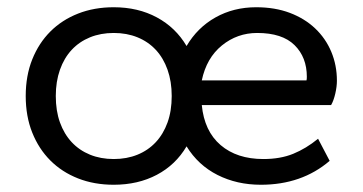

<svg xmlns="http://www.w3.org/2000/svg" viewBox="-20 -500 1002 530"><path d="M700 10Q634 10 580.5 -17Q527 -44 495 -96Q465 -45 413 -17.5Q361 10 294 10Q240 10 195.5 -7.5Q151 -25 119 -57Q87 -89 69 -134Q51 -179 51 -235Q51 -291 69 -336Q87 -381 119 -413Q151 -445 195.5 -462.5Q240 -480 294 -480Q361 -480 413 -452Q465 -424 495 -373Q525 -424 575 -452Q625 -480 687 -480Q739 -480 780 -464.5Q821 -449 850 -421.5Q879 -394 894.5 -357Q910 -320 910 -277Q910 -261 905.5 -241.5Q901 -222 894 -210H537Q544 -138 589 -99.5Q634 -61 707 -61Q754 -61 789.5 -75.5Q825 -90 858 -117L890 -56Q813 10 700 10ZM294 -61Q330 -61 359.5 -73Q389 -85 410 -107.5Q431 -130 442.5 -162Q454 -194 454 -235Q454 -275 442.5 -307.5Q431 -340 410 -362.5Q389 -385 359.5 -397Q330 -409 294 -409Q258 -409 228.5 -397Q199 -385 178 -362.5Q157 -340 145.5 -307.5Q134 -275 134 -235Q134 -194 145.5 -162Q157 -130 178 -107.5Q199 -85 228.5 -73Q258 -61 294 -61ZM690 -409Q635 -409 592.5 -374.5Q550 -340 537 -278H826Q827 -281 827 -288Q827 -342 793 -375.5Q759 -409 690 -409Z"/></svg>

Font: Gantari
Style: Regular
Weight: 400
Designer: Anugrah Pasau
Foundry: Lafontype
Version: Version 1.000; ttfautohint (v1.8.4)